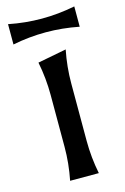

<svg xmlns="http://www.w3.org/2000/svg" viewBox="-112 -768 535 820"><g transform="rotate(-15 156.0 -357.5)"><path d="M9.8 -714.8Q83 -700.2 156.2 -700.2Q228.5 -700.2 302.7 -714.8V-625Q229 -639.6 156.2 -639.6Q83 -639.6 9.8 -625ZM92.8 0Q107.4 -73.2 107.4 -146.5V-376Q107.4 -449.2 92.8 -522.5L219.7 -546.9Q205.1 -473.6 205.1 -400.4V-146.5Q205.1 -73.2 219.7 0Z"/></g></svg>

Font: Classica
Style: Book
Weight: 400
Version: Version 1.001